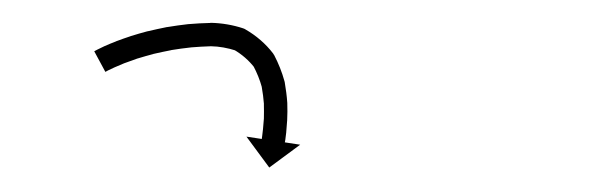

<svg xmlns="http://www.w3.org/2000/svg" viewBox="-20 -314 520 164"><path d="M63.1 -271.6C62.3 -271.2 61.4 -270.7 60.5 -270.2L70 -252.6C70.8 -253.1 71.6 -253.5 72.4 -253.9C72.4 -253.9 72.3 -253.9 72.3 -253.8C72.3 -253.8 72.2 -253.8 72.2 -253.8C74.1 -254.7 76 -255.6 77.9 -256.5C77.9 -256.5 77.8 -256.5 77.8 -256.5C77.7 -256.4 77.7 -256.4 77.7 -256.4C80.6 -257.7 83.5 -258.9 86.4 -260.1C86.4 -260.1 86.4 -260.1 86.3 -260C86.3 -260 86.2 -260 86.2 -260C90 -261.4 93.8 -262.8 97.6 -264.1C97.6 -264.1 97.6 -264 97.5 -264C97.5 -264 97.4 -264 97.4 -264C102 -265.4 106.5 -266.7 111.1 -267.9C111.1 -267.9 111.1 -267.9 111 -267.9C111 -267.9 110.9 -267.9 110.9 -267.9C116.1 -269.1 121.3 -270.2 126.5 -271.2C126.5 -271.2 126.4 -271.2 126.4 -271.2C126.3 -271.2 126.2 -271.2 126.2 -271.2C131.8 -272.1 137.4 -272.9 143.1 -273.5C143.1 -273.5 143 -273.5 143 -273.5C142.9 -273.5 142.8 -273.5 142.8 -273.5C148.7 -274 154.5 -274.3 160.4 -274.5C160.4 -274.5 160.3 -274.5 160.2 -274.5C160.1 -274.5 160 -274.5 160 -274.5C167.3 -274.4 174.6 -273 181.5 -270.8C181.6 -270.8 181.1 -271 180.6 -271.2C180.1 -271.4 179.6 -271.6 179.7 -271.6C186.5 -267.7 192.6 -262.4 197.4 -256.2C197.4 -256.2 197.1 -256.5 196.9 -256.9C196.7 -257.2 196.5 -257.5 196.5 -257.5C199.5 -251.8 202 -245.7 203.7 -239.4C203.7 -239.4 203.6 -239.6 203.6 -239.8C203.5 -240 203.5 -240.2 203.5 -240.2C204.4 -235.1 205.1 -229.9 205.5 -224.6C205.5 -224.6 205.5 -224.7 205.5 -224.9C205.4 -225 205.4 -225.1 205.4 -225.1C205.5 -220.9 205.5 -216.7 205.4 -212.4C205.4 -212.4 205.4 -212.5 205.4 -212.6C205.4 -212.6 205.4 -212.7 205.4 -212.7C205.2 -209.5 204.9 -206.4 204.6 -203.2C204.6 -203.2 204.6 -203.3 204.6 -203.3C204.6 -203.3 204.6 -203.4 204.6 -203.4C204.4 -201.4 204.1 -199.4 203.9 -197.4C203.9 -197.4 203.9 -197.4 203.9 -197.4C203.9 -197.4 203.9 -197.5 203.9 -197.5C203.8 -196.7 203.7 -196 203.6 -195.3L190.5 -197.3L210 -170.9L236.4 -190.4L223.3 -192.4C223.4 -193.1 223.6 -193.8 223.7 -194.6C223.7 -194.6 223.7 -194.6 223.7 -194.6C223.7 -194.6 223.7 -194.6 223.7 -194.6C224 -196.8 224.2 -198.9 224.5 -201C224.5 -201 224.5 -201.1 224.5 -201.1C224.5 -201.2 224.5 -201.2 224.5 -201.2C224.8 -204.6 225.1 -208 225.3 -211.4C225.3 -211.4 225.3 -211.5 225.3 -211.5C225.3 -211.6 225.3 -211.7 225.3 -211.7C225.5 -216.3 225.6 -220.9 225.4 -225.6C225.4 -225.6 225.4 -225.7 225.4 -225.8C225.4 -225.9 225.4 -226 225.4 -226C225 -232 224.2 -237.9 223.2 -243.8C223.2 -243.8 223.1 -244 223.1 -244.2C223 -244.4 223 -244.6 223 -244.6C220.9 -252.3 217.9 -259.8 214.2 -266.9C214.1 -266.9 213.9 -267.3 213.7 -267.6C213.5 -267.9 213.3 -268.2 213.3 -268.3C206.9 -276.7 198.7 -283.7 189.6 -288.9C189.6 -289 189.1 -289.2 188.7 -289.4C188.2 -289.6 187.8 -289.8 187.7 -289.8C178.9 -292.7 169.5 -294.3 160.2 -294.5C160.2 -294.5 160.1 -294.5 160 -294.5C159.9 -294.5 159.8 -294.4 159.8 -294.4C153.6 -294.3 147.3 -293.9 141.1 -293.4C141.1 -293.4 141.1 -293.4 141 -293.4C140.9 -293.4 140.9 -293.4 140.9 -293.4C134.9 -292.7 128.9 -291.9 123 -290.9C123 -290.9 122.9 -290.9 122.9 -290.9C122.8 -290.9 122.7 -290.9 122.7 -290.9C117.2 -289.8 111.7 -288.6 106.2 -287.3C106.2 -287.3 106.2 -287.3 106.1 -287.3C106.1 -287.3 106 -287.3 106 -287.3C101.1 -286 96.3 -284.6 91.5 -283.1C91.5 -283.1 91.4 -283.1 91.4 -283.1C91.3 -283 91.3 -283 91.3 -283C87.2 -281.7 83.2 -280.2 79.1 -278.7C79.1 -278.7 79.1 -278.7 79 -278.7C79 -278.7 79 -278.6 79 -278.6C75.8 -277.4 72.7 -276.1 69.6 -274.7C69.6 -274.7 69.6 -274.7 69.5 -274.7C69.5 -274.7 69.5 -274.7 69.5 -274.7C67.4 -273.7 65.3 -272.7 63.3 -271.7C63.3 -271.7 63.2 -271.7 63.2 -271.7C63.2 -271.6 63.1 -271.6 63.1 -271.6Z"/></svg>

Font: FRB American Cursive Just Arrows
Style: Bold Italic
Weight: 700
Italic angle: -25°
Version: Version 2.0;Modular Font Editor K font №1